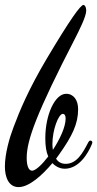

<svg xmlns="http://www.w3.org/2000/svg" viewBox="-42 -760 397 784"><path d="M89 -63C75 -63 67 -83 67 -115C67 -187 106 -296 267 -608C279 -632 310 -692 310 -716C310 -733 303 -740 299 -740C287 -740 245 -682 148 -519C74 -394 38 -307 13 -240C-3 -198 -22 -133 -22 -80C-22 -37 -7 4 34 4C77 4 131 -45 172 -94C190 -75 210 -71 222 -71C280 -71 317 -132 333 -171C334 -173 335 -177 335 -179C335 -183 331 -186 327 -186C323 -186 320 -182 317 -176C296 -136 272 -91 226 -91C208 -91 195 -99 187 -112C191 -118 196 -124 200 -130C253 -205 277 -254 277 -314C277 -351 259 -377 228 -377C183 -377 143 -293 143 -195C143 -163 147 -139 155 -121C129 -87 103 -63 89 -63ZM172 -171C172 -231 197 -294 214 -295C222 -295 226 -288 226 -276C226 -241 202 -191 174 -148C173 -155 172 -163 172 -171Z"/></svg>

Font: Mervale Script
Style: Regular
Weight: 400
Designer: Astigmatic (AOETI)
Foundry: Astigmatic (AOETI)
Version: Version 1.000